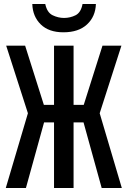

<svg xmlns="http://www.w3.org/2000/svg" viewBox="-20 -943 640 963"><path d="M9 0 120 -375 11 -714H106L200 -417H251V-714H349V-417H400L494 -714H589L480 -375L591 0H490L399 -329H349V0H251V-329H201L110 0ZM298 -781Q225 -781 184.5 -820.5Q144 -860 142 -923H207Q216 -880 244 -866.5Q272 -853 301 -853Q332 -853 359 -866.5Q386 -880 394 -923H461Q459 -860 416.5 -820.5Q374 -781 298 -781Z"/></svg>

Font: Noto Sans Mono Medium
Style: Regular
Weight: 500
Designer: Monotype Design Team
Foundry: Monotype Imaging Inc.
Version: Version 2.014